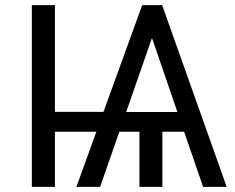

<svg xmlns="http://www.w3.org/2000/svg" viewBox="-20 -731 921 751"><path d="M194.8 -293.5H384.8L536.1 -710.9H614.3L866.7 0H774.4L700.2 -215.8H615.2V0H525.4V-215.8H446.8L371.6 0H278.8L356.9 -215.8H194.8V0H104.5V-710.9H194.8ZM473.6 -293H673.8L575.2 -580.6H573.7Z"/></svg>

Font: Roboto Web
Style: Regular
Weight: 400
Designer: Google
Version: Version 1.200310; 2013